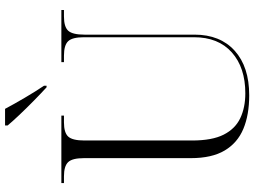

<svg xmlns="http://www.w3.org/2000/svg" viewBox="-140 -830 981 740"><g transform="rotate(-90 350.0 -460.5)"><path d="M352 10Q277 10 223 -12.5Q169 -35 139.5 -84.5Q110 -134 110 -215V-627Q110 -672 94.5 -688Q79 -704 40 -704H14V-714H274V-704H248Q208 -704 193 -687.5Q178 -671 178 -625V-210Q178 -133 200.5 -88.5Q223 -44 264 -24.5Q305 -5 360 -5Q459 -5 517.5 -57Q576 -109 576 -203V-627Q576 -672 560.5 -688Q545 -704 505 -704H480V-714H681V-704H656Q616 -704 601 -687.5Q586 -671 586 -625V-201Q586 -102 524 -46Q462 10 352 10ZM383 -771Q360 -792 331 -820.5Q302 -849 276 -876.5Q250 -904 236 -921V-931H300Q318 -897 343 -854.5Q368 -812 389 -781V-771Z"/></g></svg>

Font: Noto Serif Display Light
Style: Regular
Weight: 300
Designer: Monotype Design Team
Foundry: Monotype Imaging Inc.
Version: Version 2.009